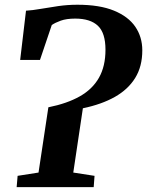

<svg xmlns="http://www.w3.org/2000/svg" viewBox="-20 -770 606 790"><path d="M48.5 0 52.5 -46.5 138.5 -60 179 -328.5Q256 -344 308.2 -373.5Q360.5 -403 387.2 -450.2Q414 -497.5 414 -565.5Q414 -634.5 382.8 -664Q351.5 -693.5 289.5 -693.5Q253.5 -693.5 230 -685Q206.5 -676.5 193 -667L144.5 -523.5H63L87 -726Q113.5 -727.5 147.5 -733.5Q181.5 -739.5 220 -745Q258.5 -750.5 298.5 -750.5Q390 -750.5 449 -726.2Q508 -702 536.8 -659.8Q565.5 -617.5 565.5 -563Q565.5 -496.5 536.2 -449.2Q507 -402 452.5 -371.2Q398 -340.5 321 -324.5L281.5 -60L369 -46.5L365.5 0Z"/></svg>

Font: Merriweather
Style: Bold Italic
Weight: 700
Italic angle: -7.8°
Version: Version 2.101